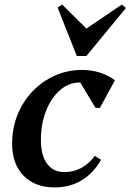

<svg xmlns="http://www.w3.org/2000/svg" viewBox="-20 -807 571 840"><path d="M219 13Q133 13 83 -38.5Q33 -90 33 -178Q33 -246 56.5 -304.5Q80 -363 122 -407Q164 -451 219.5 -476Q275 -501 339 -501Q420 -501 483 -456L417 -335H398L331 -446H329Q281 -446 242.5 -412.5Q204 -379 181.5 -322Q159 -265 159 -195Q159 -127 186 -90.5Q213 -54 262 -54Q341 -54 395 -125L422 -108Q389 -49 337 -18Q285 13 219 13ZM316 -562 232 -774 252 -787 358 -682 513 -787 531 -772 358 -562Z"/></svg>

Font: Platypi Medium
Style: Italic
Weight: 500
Italic angle: -13°
Designer: David Sargent
Foundry: Bolt Cutter Type
Version: Version 1.200; ttfautohint (v1.8.4.7-5d5b)